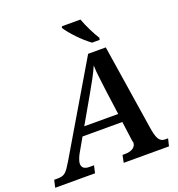

<svg xmlns="http://www.w3.org/2000/svg" viewBox="-204 -1063 1110 1196"><g transform="rotate(-20 351.0 -465.5)"><path d="M482 -771H532L535 -784C512 -819 479 -886 463 -931H340L337 -921C363 -879 430 -808 482 -771ZM232 -49H202C171 -49 152 -60 152 -89C152 -104 165 -136 173 -149L226 -242H490L509 -101C508 -107 511 -108 511 -99C511 -69 484 -49 437 -49H421L411 0H711L723 -49H704C663 -49 651 -82 640 -150L552 -714H435L88 -127C50 -64 38 -49 -10 -49H-32L-43 0H221ZM360 -476C396 -539 423 -587 443 -634C443 -586 455 -518 461 -459L483 -298H258Z"/></g></svg>

Font: Noto Serif Semi
Style: Italic
Weight: 600
Italic angle: -12°
Designer: Monotype Design Team
Foundry: Monotype Imaging Inc.
Version: Version 1.901